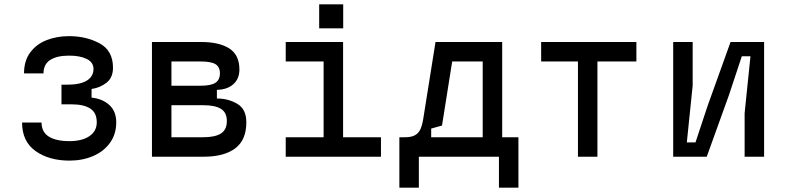

<svg xmlns="http://www.w3.org/2000/svg" viewBox="-20 -724 3640 887"><path d="M82 -158H172Q172 -114 205.5 -93Q239 -72 301 -72Q359 -72 393 -95Q427 -118 427 -159Q427 -203 397 -222.5Q367 -242 311 -242H264V-333H294Q332 -333 358.5 -341.5Q385 -350 398.5 -366.5Q412 -383 412 -405Q412 -436 381 -451.5Q350 -467 299 -467Q243 -467 212 -447Q181 -427 181 -385H91Q91 -443 119.5 -481.5Q148 -520 195 -538.5Q242 -557 299 -557Q379 -557 440.5 -523.5Q502 -490 502 -411Q502 -365 471.5 -341.5Q441 -318 403 -313V-273Q453 -268 485 -239Q517 -210 517 -159Q517 -104 488 -64Q459 -24 410 -3Q361 18 301 18Q207 18 144.5 -26Q82 -70 82 -158Z M682 -530H909Q993 -530 1039.5 -500Q1086 -470 1086 -403Q1086 -360 1058 -335Q1030 -310 982 -309V-269Q1034 -269 1076 -244.5Q1118 -220 1118 -159Q1118 -77 1066.5 -38.5Q1015 0 921 0H682ZM1028 -165Q1028 -204 1001 -221Q974 -238 919 -238H772V-90H919Q974 -90 1001 -107.5Q1028 -125 1028 -165ZM996 -385Q996 -415 975.5 -427.5Q955 -440 907 -440H772V-328H907Q954 -328 975 -341.5Q996 -355 996 -385Z M1475 -90V-440H1300V-530H1565V-90H1740V0H1300V-90ZM1565.5 -704V-593H1454.5V-704Z M1825 143V-90H1852Q1880 -90 1896.5 -99Q1913 -108 1921.5 -125.5Q1930 -143 1935 -173L1992 -530H2300V-90H2375V143H2285V0H1915V143ZM2210 -90V-440H2069L2022 -144L1972 -130V-90Z M2650 -440H2480V-530H2920V-440H2740V0H2650Z M3510 0H3420V-201L3447 -464H3407L3347 -283L3245 0H3090V-530H3180V-329L3153 -66H3193L3249 -235L3355 -530H3510Z"/></svg>

Font: Fliege Mono Thin
Style: Regular
Weight: 100
Version: Version 0.020;Glyphs 3.3 (3306)